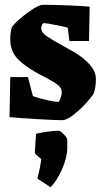

<svg xmlns="http://www.w3.org/2000/svg" viewBox="-20 -492 434 805"><path d="M20 -1 23 -169H97L118 -89Q143 -80 176 -72.5Q209 -65 223 -65Q229 -65 234 -81Q239 -97 239 -104Q239 -122 225 -134Q211 -146 177 -164Q151 -177 137 -185Q69 -224 46 -254.5Q23 -285 23 -326Q23 -357 30 -379Q51 -406 96 -439Q141 -472 160 -472Q200 -472 263.5 -469.5Q327 -467 356 -464L353 -320H271L264 -376Q255 -379 215 -387Q175 -395 165 -395Q159 -395 156 -387.5Q153 -380 153 -373Q153 -356 175.5 -340.5Q198 -325 235 -305Q243 -301 286.5 -276Q330 -251 356 -221.5Q382 -192 382 -162Q382 -124 373 -101Q362 -82 336.5 -55Q311 -28 284.5 -8Q258 12 241 12Q215 12 137.5 7.5Q60 3 20 -1ZM153 175Q151 173 138 162.5Q125 152 126 146L131 69Q150 64 178.5 60Q207 56 226 56Q232 56 247 71Q262 86 262 93V129Q262 167 240.5 216.5Q219 266 192 293L137 257Q149 209 153 175Z"/></svg>

Font: Grenze ExtraBold
Style: Regular
Weight: 800
Designer: Renata Polastri
Foundry: Omnibus-Type
Version: Version 1.002; ttfautohint (v1.8)